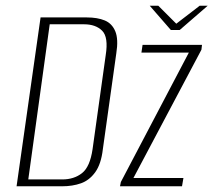

<svg xmlns="http://www.w3.org/2000/svg" viewBox="-20 -652 747 672"><path d="M38 0 122 -591H284Q321 -591 346.5 -580.5Q372 -570 383.5 -542.5Q395 -515 387 -465L340 -130Q334 -78 313.5 -49.5Q293 -21 263.5 -10.5Q234 0 197 0ZM79 -24H198Q239 -24 267 -46Q295 -68 304 -130L350 -459Q360 -522 337.5 -544.5Q315 -567 274 -567H154ZM400 0 403 -15 641 -468H475L479 -495H687L685 -478L447 -29H622L617 0ZM578 -547 504 -632H534L597 -569L679 -632H707L609 -547Z"/></svg>

Font: Alumni Sans Thin ExtraLight
Style: Italic
Weight: 250
Italic angle: -8°
Version: Version 1.016